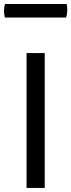

<svg xmlns="http://www.w3.org/2000/svg" viewBox="-50 -924 351 944"><path d="M80.6 0H169.9V-663.1H80.6ZM-25.9 -837.9H274.9C282.2 -858.9 282.2 -883.8 277.8 -904.3H-25.4C-31.7 -883.8 -31.7 -860.4 -25.9 -837.9Z"/></svg>

Font: Basic
Style: Regular
Weight: 400
Designer: Magnus Gaarde
Foundry: Magnus Gaarde
Version: Version 1.001